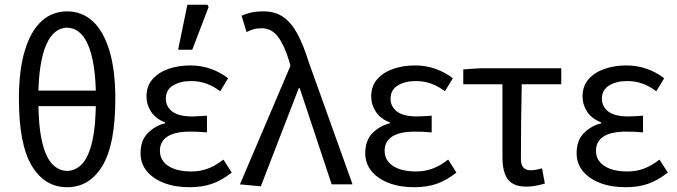

<svg xmlns="http://www.w3.org/2000/svg" viewBox="-20 -772 2836 804"><path d="M261 12Q167.4 12 113.3 -77.4Q59.2 -166.8 59.2 -358.8Q59.2 -478.1 83.8 -559.8Q108.4 -641.5 153.5 -683Q198.6 -724.4 261 -724.4Q323.5 -724.4 368.6 -682.8Q413.7 -641.1 438.3 -559.6Q462.9 -478.1 462.9 -358.8Q462.9 -166.8 408.8 -77.4Q354.7 12 261 12ZM261 -56.5Q295.8 -56.5 323.2 -84.9Q350.6 -113.2 366.1 -179.4Q381.6 -245.6 381.6 -358.8Q381.6 -438.2 372.6 -494.6Q363.6 -551.1 347.5 -586.9Q331.4 -622.6 309.2 -639.3Q287 -656 261 -656Q235 -656 212.9 -639.3Q190.7 -622.6 174.6 -586.9Q158.4 -551.1 149.5 -494.6Q140.5 -438.2 140.5 -358.8Q140.5 -245.6 156 -179.4Q171.5 -113.2 198.9 -84.9Q226.2 -56.5 261 -56.5ZM104.4 -327.7V-392.5H417.7V-327.7Z M773.5 12Q713.4 12 667.2 -5.7Q621 -23.4 594.8 -55.2Q568.6 -87 568.6 -130.5Q568.6 -184.5 599.3 -215.1Q630 -245.7 671.4 -255.7V-259.7Q632.6 -274.1 613 -303.8Q593.4 -333.5 593.4 -368Q593.4 -411.7 618.8 -440.5Q644.2 -469.4 686 -483.7Q727.7 -498 777 -498Q821.7 -498 862.1 -483.9Q902.5 -469.8 935.3 -444.2L902.1 -389.9Q873.6 -411.5 843.9 -422Q814.3 -432.6 779.9 -432.6Q735.3 -432.6 704.9 -414.2Q674.5 -395.8 674.5 -358.6Q674.5 -325.8 701.2 -305.1Q728 -284.4 785.4 -284.4Q800 -284.4 814.2 -285.5Q828.3 -286.6 846.7 -287.6V-217.6Q826.9 -219.6 810.1 -220.2Q793.3 -220.8 776.3 -220.8Q713.1 -220.8 681.4 -200.4Q649.7 -180 649.7 -140.7Q649.7 -100.3 684.7 -77.2Q719.6 -54 781.8 -54Q817 -54 848.9 -65.4Q880.9 -76.7 915.6 -103.8L950.4 -49.2Q906.3 -15.2 865.7 -1.6Q825 12 773.5 12ZM725.8 -563.7 764.6 -752.1H848.7L853.6 -742.9L785.1 -563.7Z M1072.2 8.2 984.8 0 1196.3 -496.7 1190.5 -517.6Q1170 -584.4 1143.3 -619.1Q1116.6 -653.7 1075.1 -653.7Q1054.9 -653.7 1040.5 -649.1Q1026 -644.5 1012.5 -637.7L991.6 -706.2Q1009.1 -714.1 1030.5 -719.2Q1051.8 -724.4 1083.7 -724.4Q1132.1 -724.4 1166.1 -700.9Q1200.2 -677.4 1225.4 -630.4Q1250.6 -583.5 1272.2 -513.9L1456.3 0H1368.9L1235.1 -402.8H1231.1Z M1714.5 12Q1654.4 12 1608.2 -5.7Q1562 -23.4 1535.8 -55.2Q1509.6 -87 1509.6 -130.5Q1509.6 -184.5 1540.3 -215.1Q1571 -245.7 1612.4 -255.7V-259.7Q1573.6 -274.1 1554 -303.8Q1534.4 -333.5 1534.4 -368Q1534.4 -411.7 1559.8 -440.5Q1585.2 -469.4 1627 -483.7Q1668.7 -498 1718 -498Q1762.7 -498 1803.1 -483.9Q1843.5 -469.8 1876.3 -444.2L1843.1 -389.9Q1814.6 -411.5 1784.9 -422Q1755.3 -432.6 1720.9 -432.6Q1676.3 -432.6 1645.9 -414.2Q1615.5 -395.8 1615.5 -358.6Q1615.5 -325.8 1642.2 -305.1Q1669 -284.4 1726.4 -284.4Q1741 -284.4 1755.2 -285.5Q1769.3 -286.6 1787.7 -287.6V-217.6Q1767.9 -219.6 1751.1 -220.2Q1734.3 -220.8 1717.3 -220.8Q1654.1 -220.8 1622.4 -200.4Q1590.7 -180 1590.7 -140.7Q1590.7 -100.3 1625.7 -77.2Q1660.6 -54 1722.8 -54Q1758 -54 1789.9 -65.4Q1821.9 -76.7 1856.6 -103.8L1891.4 -49.2Q1847.3 -15.2 1806.7 -1.6Q1766 12 1714.5 12Z M2183.7 9.5Q2146.5 9.5 2124.7 -4.5Q2102.9 -18.6 2093.5 -45.9Q2084 -73.2 2084 -112.8V-419.1H1920V-481.4L1989.7 -486.1H2330.3V-419.1H2164.8Q2163.1 -337.4 2162.2 -258.5Q2161.3 -179.6 2161.3 -106.8Q2161.3 -81.8 2171.7 -70.4Q2182.1 -59 2201.9 -59Q2214 -59 2225.7 -61.3Q2237.4 -63.6 2249.7 -67L2261.6 -3.5Q2247.3 1 2226.8 5.2Q2206.4 9.5 2183.7 9.5Z M2599.5 12Q2539.4 12 2493.2 -5.7Q2447 -23.4 2420.8 -55.2Q2394.6 -87 2394.6 -130.5Q2394.6 -184.5 2425.3 -215.1Q2456 -245.7 2497.4 -255.7V-259.7Q2458.6 -274.1 2439 -303.8Q2419.4 -333.5 2419.4 -368Q2419.4 -411.7 2444.8 -440.5Q2470.2 -469.4 2512 -483.7Q2553.7 -498 2603 -498Q2647.7 -498 2688.1 -483.9Q2728.5 -469.8 2761.3 -444.2L2728.1 -389.9Q2699.6 -411.5 2669.9 -422Q2640.3 -432.6 2605.9 -432.6Q2561.3 -432.6 2530.9 -414.2Q2500.5 -395.8 2500.5 -358.6Q2500.5 -325.8 2527.2 -305.1Q2554 -284.4 2611.4 -284.4Q2626 -284.4 2640.2 -285.5Q2654.3 -286.6 2672.7 -287.6V-217.6Q2652.9 -219.6 2636.1 -220.2Q2619.3 -220.8 2602.3 -220.8Q2539.1 -220.8 2507.4 -200.4Q2475.7 -180 2475.7 -140.7Q2475.7 -100.3 2510.7 -77.2Q2545.6 -54 2607.8 -54Q2643 -54 2674.9 -65.4Q2706.9 -76.7 2741.6 -103.8L2776.4 -49.2Q2732.3 -15.2 2691.7 -1.6Q2651 12 2599.5 12Z"/></svg>

Font: SourceSans3VF
Style: Regular
Weight: 200
Designer: Paul D. Hunt
Foundry: Adobe
Version: Version 3.052;hotconv 1.1.0;makeotfexe 2.6.0